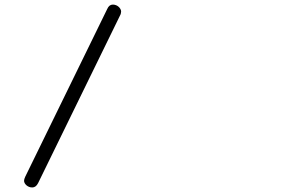

<svg xmlns="http://www.w3.org/2000/svg" viewBox="-20 -719 1244 849"><path d="M454.1 -679.2Q462.4 -698.7 479 -698.7Q486.8 -698.7 493.7 -695.8Q500.5 -692.9 505.4 -688.2Q510.3 -683.6 512.9 -678.2Q515.6 -672.9 515.6 -668Q515.1 -664.1 514.4 -659.9Q513.7 -655.8 511.2 -651.4L148.4 90.8Q138.7 109.9 122.6 109.9Q114.7 109.9 108.2 107.2Q101.6 104.5 96.7 100.1Q91.8 95.7 89.1 90.6Q86.4 85.4 86.4 80.6Q86.4 73.7 91.3 63Z"/></svg>

Font: Erica Type
Style: Italic
Weight: 400
Monospace: yes
Designer: Peter Wiegel
Foundry: Peter Wiegel
Version: Version 1.000 2010 initial release